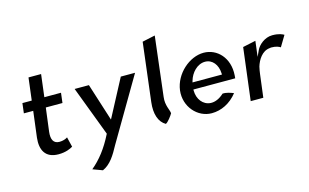

<svg xmlns="http://www.w3.org/2000/svg" viewBox="-107 -1024 2492 1547"><g transform="rotate(-15 1138.5 -250.5)"><path d="M303 -92C253 -92 236 -130 243 -191L268 -388H407L417 -471H278L301 -658H196L173 -471H95L85 -388H163L136 -171C125 -73 159 3 271 3C332 3 371 -16 391 -28L371 -111C356 -101 333 -92 303 -92Z M501 190 582 220C649 190 688 125 729 49L1035 -472H916L750 -158L650 -472H531L688 -57L686 -53C632 55 572 131 501 190Z M1168 -10C1185 -15 1223 -66 1231 -82C1229 -112 1198 -154 1207 -224L1266 -721L1159 -698L1100 -210C1088 -112 1113 -41 1168 -10Z M1454 -209V-220H1803C1804 -229 1805 -236 1805 -245C1815 -389 1722 -485 1609 -485C1491 -485 1365 -376 1348 -241C1332 -107 1431 3 1549 3C1628 3 1705 -34 1763 -107C1741 -116 1703 -130 1672 -127C1636 -93 1597 -77 1561 -79C1497 -83 1455 -140 1454 -209ZM1707 -289 1708 -277H1462L1465 -288C1483 -354 1537 -412 1602 -412C1663 -412 1704 -359 1707 -289Z M2277 -456C2263 -464 2237 -478 2180 -478C2117 -478 2063 -430 2045 -390L2022 -340L2038 -470L1930 -447L1876 -10H1981L2005 -201C2007 -220 2011 -240 2015 -258V-259C2031 -314 2070 -377 2133 -383C2136 -384 2141 -385 2146 -385C2187 -385 2209 -375 2223 -366Z"/></g></svg>

Font: Bluebird
Style: LiNrwObl
Weight: 300
Designer: Jasper
Foundry: Cannot Into Space Fonts
Version: Version 0.98